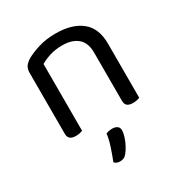

<svg xmlns="http://www.w3.org/2000/svg" viewBox="-164 -593 878 931"><g transform="rotate(-30 275.0 -128.0)"><path d="M475 -305V-203H395V-301Q395 -357 363.5 -383Q332 -409 279 -409Q239 -409 208 -399Q177 -389 155 -376V-203H75V-372Q75 -393 83.5 -406.5Q92 -420 113 -433Q139 -448 182 -461.5Q225 -475 279 -475Q370 -475 422.5 -433.5Q475 -392 475 -305ZM75 -258H155V-2Q150 0 140 2.5Q130 5 118 5Q97 5 86 -3.5Q75 -12 75 -31ZM395 -258H475V-2Q470 0 459.5 2.5Q449 5 438 5Q416 5 405.5 -3.5Q395 -12 395 -31ZM279 201Q271 211 261.5 215Q252 219 241 219Q220 219 210 206Q224 171 236 134Q248 97 251 69Q260 65 268.5 63.5Q277 62 287 62Q303 62 313.5 69.5Q324 77 324 92Q324 108 317 129.5Q310 151 299.5 170Q289 189 279 201Z"/></g></svg>

Font: Baloo Bhaijaan 2
Style: Regular
Weight: 400
Designer: Sanskriti Dholi, Noopur Datye and Ek Type
Foundry: Ek Type
Version: Version 1.701